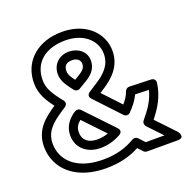

<svg xmlns="http://www.w3.org/2000/svg" viewBox="-136 -879 1035 1046"><g transform="rotate(-20 381.5 -355.5)"><path d="M331.5 -696C416.2 -696 471.6 -657.8 494.1 -608.6C501.8 -591.9 505.6 -574.3 505.6 -555C505.6 -489.9 462.7 -451.6 412.5 -419L363 -387C357 -383.1 339.7 -368.8 358.4 -348.9L492.6 -205.9C501.6 -196.2 517.8 -194.6 528.5 -205.4C555.8 -232.8 576.5 -260.3 590 -289.5L669.1 -286.9C655.2 -229.9 624.6 -187.6 585.1 -140C576.7 -129.9 578.5 -114.9 586.2 -106.8L663.8 -25H555.7L523.5 -59.2C515.4 -67.8 502 -69.1 492.6 -63.5C442.1 -33.7 386 -15 306.2 -15C194 -15 121.4 -57.1 91.2 -120.7C81.1 -141.9 76 -165 76 -191C76 -249.5 108.2 -284.6 149.7 -316.1C166.6 -328.9 185.5 -341.8 206.2 -354.8C214.6 -360.1 226.6 -374.7 212.1 -392.1C189.5 -419 172.2 -444.2 160 -467.2C148.6 -488.8 143.1 -510.7 143.1 -534C143.1 -639.2 220.9 -696 331.5 -696ZM156.1 -381.9C96.4 -341.9 26 -291.6 26 -191C26 -158.3 32.6 -127.4 46 -99.3C87 -13 182.2 35 306.2 35C385.4 35 446.2 18 500.5 -10.7L526.7 17.2C530.8 21.5 537.9 25 544.9 25H722C771.5 25 740.1 -17.2 740.1 -17.2L637.6 -125.2C677.6 -175.3 714 -232.2 723.7 -307.8C726.3 -328.4 710.4 -335.6 699.7 -336L574.3 -340C564.7 -340.3 553.9 -334 550 -323.6C541.8 -301.1 529.7 -281.4 510.8 -259.6L415.3 -361.3L439.7 -377C492.4 -411.3 555.6 -463.4 555.6 -555C555.6 -581.1 550.2 -606.1 539.6 -629.4C507.6 -699.2 431.6 -746 331.5 -746C296.9 -746 264.8 -741.2 235.4 -731.2C153.7 -703.3 93.1 -635.6 93.1 -534C93.1 -470.3 124.7 -422.9 156.1 -381.9ZM313.9 -79C355.5 -79 395.2 -89.6 431.8 -110.2C434.9 -112 460.1 -125.5 437.6 -149.2L283.6 -311.2C275 -320.3 260.6 -320.5 252.1 -315.1L241.1 -308.1C240.4 -307.7 239.6 -307.1 239.1 -306.7C210.1 -284.1 181.1 -251.5 181.1 -199C181.1 -125 239.7 -79 313.9 -79ZM313.9 -129C259.8 -129 231.1 -156.5 231.1 -199C231.1 -228 242.6 -244.1 262.3 -261.1L377.4 -140C357.3 -132.8 336.2 -129 313.9 -129ZM330.4 -632C271.1 -632 231.7 -591.3 231.7 -536C231.7 -516.2 237.8 -496.9 248.3 -478.8C257.9 -462.5 270 -445.4 284.5 -427.3C292.3 -417.7 306.4 -415.3 316.8 -421.5L358.7 -446.6C387.8 -464 426.9 -490.7 426.9 -546C426.9 -598.9 380.5 -632 330.4 -632ZM330.4 -582C361.1 -582 376.9 -565 376.9 -546C376.9 -518.6 361.7 -506.9 332.9 -489.4L310.2 -475.9C298.4 -492.1 281.7 -513.6 281.7 -536C281.7 -565.6 295.9 -582 330.4 -582Z"/></g></svg>

Font: Asimov
Style: WidOu
Weight: 500
Designer: Google
Version: Version 2.000980; 2014